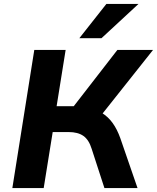

<svg xmlns="http://www.w3.org/2000/svg" viewBox="-20 -960 801 980"><path d="M43 0 155 -705H315L269 -418H370L341 -398L579 -705H761L492 -366L423 -411Q467 -404 499.5 -384Q532 -364 555 -332Q578 -300 594 -255L682 0H513L448 -200Q434 -246 406 -266Q378 -286 330 -286H249L203 0ZM385 -765 523 -940H687L498 -765Z"/></svg>

Font: Nunito Sans 9pt ExtraBold
Style: Italic
Weight: 800
Italic angle: -9°
Version: Version 3.101;gftools[0.9.27]